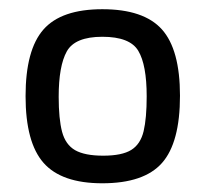

<svg xmlns="http://www.w3.org/2000/svg" viewBox="-20 -746 455 425"><path d="M206.5 -340.3Q116.2 -340.3 76.4 -385.5Q36.6 -430.7 36.6 -533.2Q36.6 -635.7 76.2 -680.7Q115.7 -725.6 206.5 -725.6Q298.3 -725.6 338.4 -680.9Q378.4 -636.2 378.4 -534.2Q378.4 -430.2 338.6 -385.3Q298.8 -340.3 206.5 -340.3ZM208.5 -401.4Q250 -401.4 270.5 -414.1Q291 -426.8 297.9 -455.6Q304.7 -484.4 304.7 -532.7Q304.7 -602.5 286.1 -633.5Q267.6 -664.6 206.5 -664.6Q146 -664.6 127.9 -632.3Q109.9 -600.1 109.9 -531.7Q109.9 -482.9 117.4 -454.3Q125 -425.8 146.2 -413.6Q167.5 -401.4 208.5 -401.4Z"/></svg>

Font: Metrophobic
Style: Regular
Weight: 400
Designer: Vernon Adams
Foundry: Vernon Adams
Version: Version 3.200; ttfautohint (v1.8.4.7-5d5b);gftools[0.9.23]